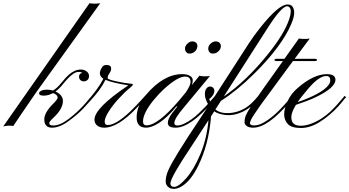

<svg xmlns="http://www.w3.org/2000/svg" viewBox="-151 -799 2189 1203"><path d="M157.7 -27.8Q157.7 -12.7 181.6 -12.7Q224.6 -12.7 276.4 -51.8Q328.1 -90.8 368.7 -134.8Q409.7 -178.7 424.3 -198.7L434.1 -189.9Q432.6 -188 419.9 -173.3Q407.2 -158.7 372.1 -120.6Q336.9 -82.5 279.8 -41Q223.1 1 174.8 1Q126.5 1 126.5 -51.3Q126.5 -94.7 186 -152.8Q210 -177.7 210 -186.5Q210 -206.1 181.2 -215.8Q152.3 -199.7 123 -199.7Q93.8 -199.7 93.8 -214.8Q93.8 -223.6 107.4 -230.5Q121.1 -237.3 141.6 -237.3Q162.1 -237.3 180.7 -231.9Q203.6 -243.2 232.9 -279.3Q262.7 -315.4 279.3 -330.1Q316.9 -363.3 355 -363.3Q377.9 -363.3 392.6 -351.1Q407.2 -338.9 406.7 -321.8Q406.2 -304.7 396 -296.9Q385.7 -289.1 373.5 -289.1Q361.3 -289.1 352.5 -297.4Q343.8 -305.7 344.2 -321.3Q345.2 -336.9 363.8 -342.8Q356.4 -348.6 339.4 -348.6Q303.2 -348.6 234.4 -260.7Q216.3 -240.2 196.8 -225.6Q243.2 -204.1 243.2 -166Q243.2 -116.7 183.6 -61Q157.7 -37.6 157.7 -27.8ZM-123.5 -8.3Q-127.9 -7.3 -130.9 -6.8L409.7 -778.8Q441.9 -773.4 477.1 -778.8L75.2 -219.7Q-39.1 -53.7 -67.9 -9.3Q-81.1 -11.7 -89.8 -11.7Q-98.6 -11.7 -104 -11.2Q-109.4 -10.7 -114.3 -9.8Q-119.1 -8.8 -123.5 -8.3Z M496.6 -305.7Q457 -331.1 488.8 -377.9Q498 -391.6 514.6 -392.1Q545.4 -392.1 545.4 -369.6Q545.4 -358.4 541 -350.6L532.2 -335.4Q523.4 -324.2 523.4 -309.6Q523.4 -300.8 582 -288.6Q640.6 -276.4 661.1 -275.4Q681.6 -274.4 681.6 -268.6Q681.2 -262.7 665.5 -250.5Q630.9 -222.7 593.3 -181.6Q555.7 -140.6 530.3 -100.6Q504.9 -60.5 504.9 -38.1Q504.4 -15.6 523.9 -15.6Q574.2 -15.6 661.6 -97.2L704.1 -139.6Q723.6 -159.7 737.8 -175.8L757.8 -198.2L767.6 -189.9Q758.3 -181.6 742.7 -164.1L707.5 -125Q588.4 1 502.4 1Q474.1 1 457.5 -12.7Q440.9 -26.4 440.9 -49.3Q440.9 -122.1 652.8 -264.2Q549.3 -281.2 509.8 -298.8Q477.5 -232.4 410.6 -163.6Q395 -147.5 391.1 -146Q387.2 -144.5 386.7 -143.6Q385.7 -142.6 385.3 -146.5Q384.3 -151.9 387.2 -155.3Q467.3 -245.6 496.6 -305.7Z M745.1 -38.1Q745.1 -13.7 767.1 -13.7Q838.4 -13.7 972.7 -171.4L1013.7 -220.7Q1043 -265.1 1043 -285.2Q1043 -319.3 1008.8 -319.3Q962.4 -319.3 875.5 -240.2Q845.7 -212.9 814 -174.8Q745.1 -91.3 745.1 -38.1ZM949.2 1Q900.4 1 900.4 -29.3Q900.4 -54.2 928.7 -91.8L959.5 -130.9L954.6 -132.8Q872.6 -31.7 799.8 -5.9Q779.8 1 765.1 1Q705.1 1 705.1 -63Q705.1 -138.2 765.1 -206.5Q875 -334.5 989.7 -334.5Q1021.5 -334.5 1039.1 -323.7Q1056.6 -313.5 1056.6 -296.9Q1056.6 -280.3 1050.8 -265.6L1098.6 -324.7Q1111.8 -320.8 1131.8 -320.8Q1151.9 -320.8 1164.6 -322.8L1000 -124.5Q941.4 -56.2 941.4 -28.3Q941.4 -12.7 960 -12.7Q978 -12.7 1002.4 -23.9Q1047.9 -44.9 1094.2 -88.9Q1140.6 -132.8 1173.3 -171.9L1196.8 -198.2L1207 -189.9L1182.1 -161.6Q1041.5 1 949.2 1ZM1035.6 -463.4Q1024.9 -462.9 1016.6 -471.7Q1008.3 -480.5 1008.3 -495.6Q1008.3 -510.7 1022.9 -525.4Q1037.6 -540 1054.2 -539.6Q1070.8 -539.1 1078.6 -530.3Q1086.4 -521.5 1085.9 -510.7Q1085.4 -500 1081.5 -491.7Q1077.6 -483.4 1070.8 -477.1Q1064 -470.7 1055.2 -466.8Q1046.4 -462.9 1035.6 -463.4ZM1181.2 -463.4Q1170.4 -462.9 1162.1 -471.7Q1153.8 -480.5 1153.8 -495.6Q1153.8 -510.7 1168.5 -525.4Q1183.6 -539.6 1200.2 -539.6Q1217.3 -539.1 1225.1 -530.3Q1232.9 -521.5 1232.9 -510.7Q1232.9 -500 1228.5 -491.7Q1224.1 -483.4 1217.3 -477.1Q1210.4 -470.7 1201.7 -466.8Q1191.9 -462.9 1181.2 -463.4Z M916.5 351.6Q917 360.4 922.9 366.2Q928.7 372.1 940.4 372.1Q967.8 372.1 1016.1 317.4Q1064 262.7 1104.5 166.5Q1144.5 70.3 1155.3 -45.9L990.7 206.1L951.7 270.5Q916.5 331.5 916.5 351.6ZM1648.4 -759.8Q1613.3 -759.8 1526.9 -625L1251 -194.3Q1392.1 -290.5 1529.3 -461.4Q1629.9 -586.4 1660.6 -677.7Q1679.7 -734.4 1663.1 -752.9Q1657.2 -759.8 1648.4 -759.8ZM939 384.3Q915 384.8 901.4 371.1Q887.7 357.4 887.2 340.8Q886.2 307.1 903.3 268.1Q920.4 229 967.3 152.8L1028.3 56.6L1157.2 -138.7Q1127.9 -184.1 1133.8 -222.2Q1135.7 -237.3 1144.5 -247.1Q1153.3 -256.8 1165 -256.8Q1176.8 -256.8 1184.6 -249Q1192.4 -241.2 1191.9 -228Q1191.4 -214.8 1181.6 -200.2Q1171.9 -185.5 1160.2 -179.7Q1162.1 -168.9 1168.5 -155.8L1408.2 -527.3Q1439.5 -575.7 1481.4 -627.9Q1595.7 -771 1649.9 -771Q1690.4 -771.5 1692.4 -720.7Q1693.4 -694.3 1673.8 -648.4Q1614.7 -509.3 1443.4 -338.9Q1335 -231.4 1233.4 -167L1198.7 -113.3Q1221.7 -93.3 1259.8 -90.8Q1330.1 -86.4 1392.1 -126Q1427.2 -148.9 1466.8 -197.8L1478 -189.9Q1472.7 -185.1 1463.4 -173.8Q1420.9 -122.1 1367.2 -97.7Q1314 -73.2 1265.6 -78.1Q1217.3 -83 1191.4 -101.6L1171.4 -70.3Q1157.7 105.5 1089.8 242.2Q1045.9 331.1 991.2 366.2Q963.4 384.3 939 384.3Z M1415 -28.3Q1415 -13.7 1438.5 -13.2Q1461.9 -12.7 1485.4 -23.4Q1560.5 -57.6 1653.3 -168L1678.7 -198.2L1689.5 -189.9L1664.1 -160.6Q1527.8 1 1435.1 1Q1408.2 1 1394.5 -9.8Q1380.9 -20.5 1381.3 -33.2Q1381.3 -56.2 1388.7 -74.2Q1396 -92.3 1419.4 -129.4L1495.6 -239.3L1621.6 -416.5H1583Q1568.4 -417 1568.4 -423.8Q1568.4 -430.7 1586.9 -430.7H1631.3L1721.7 -557.6Q1755.9 -552.2 1789.6 -557.6L1695.3 -430.7H1821.3Q1835 -430.7 1835 -423.8Q1835 -417 1822.8 -416.5H1684.6L1482.4 -141.6Q1430.7 -67.9 1422.9 -50.8Q1415 -33.7 1415 -28.3Z M1918.5 -295.4Q1918.5 -322.8 1893.1 -322.8Q1848.1 -322.8 1780.8 -244.1Q1733.9 -189.5 1714.4 -159.2Q1861.8 -210.9 1904.3 -262.2Q1918.5 -279.3 1918.5 -295.4ZM1896.5 -334.5Q1948.2 -334.5 1950.7 -302.2Q1954.1 -250 1823.7 -188.5Q1775.9 -166 1703.1 -142.1Q1674.3 -94.7 1674.3 -65.4Q1674.3 -36.1 1689.9 -23.4Q1705.6 -10.7 1734.9 -11.2Q1764.2 -11.2 1798.3 -23.9Q1832.5 -36.6 1862.8 -56.2Q1893.1 -75.7 1917.5 -98.6Q1941.9 -121.6 1960.4 -142.6Q1979 -163.1 1991.7 -178.7Q2003.4 -194.3 2007.8 -198.2L2018.1 -189.9Q2011.2 -184.6 1998.5 -168Q1985.8 -151.4 1966.3 -129.9Q1914.1 -73.7 1853.5 -35.6Q1793.5 2.9 1734.4 2.9Q1675.3 2.9 1652.3 -22Q1606.4 -71.8 1652.8 -168.9Q1672.9 -211.9 1713.4 -247.1Q1813 -334 1896.5 -334.5Z"/></svg>

Font: PinyonScript
Style: Regular
Weight: 400
Designer: Nicole Fally
Foundry: Nicole Fally
Version: Version 1.005